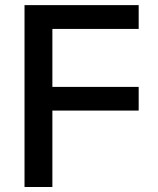

<svg xmlns="http://www.w3.org/2000/svg" viewBox="-20 -748 631 768"><path d="M78.1 0V-727.5H534.7V-632.3H189.5V-400.4H534.7V-305.7H189.5V0Z"/></svg>

Font: Inter 17pt Medium
Style: Regular
Weight: 500
Version: Version 4.001;git-66647c0bb